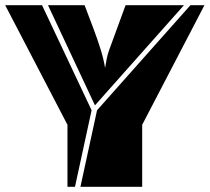

<svg xmlns="http://www.w3.org/2000/svg" viewBox="-23 -720 808 740"><path d="M525 -239V0H287L351 -295L711 -700H765ZM303 -700 336 -613Q353 -568 365 -529Q377 -490 382 -458Q385 -474 388 -491.5Q391 -509 398 -528L461 -700H686L343 -314L162 -700ZM237 -239 -3 -700H139L330 -295L266 0H237Z"/></svg>

Font: J.M. Nexus Grotesque
Style: Regular
Weight: 900
Designer: deFharo
Foundry: deFharo
Version: Version 3.003